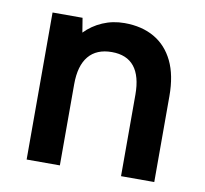

<svg xmlns="http://www.w3.org/2000/svg" viewBox="-63 -575 685 643"><g transform="rotate(10 279.5 -253.5)"><path d="M67 -500H169L177 -451Q202 -477 236.5 -492Q271 -507 311 -507Q370 -507 412.5 -482.5Q455 -458 478 -410.5Q501 -363 501 -292V0H388V-277Q388 -340 362.5 -372Q337 -404 286 -404Q234 -404 207 -371.5Q180 -339 180 -276V0H67Z"/></g></svg>

Font: Albert Sans SemiBold
Style: Regular
Weight: 600
Designer: Andreas Rasmussen
Foundry: a.Foundry
Version: Version 1.025